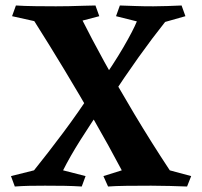

<svg xmlns="http://www.w3.org/2000/svg" viewBox="-20 -680 737 700"><path d="M328 -660 342 -621 281 -605Q312 -543 360.5 -454.5Q409 -366 470 -264Q531 -162 599 -59L677 -38L662 0Q632 -1 599.5 -2Q567 -3 531 -3Q482 -3 441 -2.5Q400 -2 374 0L357 -38L424 -59Q377 -148 323.5 -241Q270 -334 214.5 -426Q159 -518 105 -603L24 -621L38 -660Q68 -658 110 -657.5Q152 -657 184 -657Q205 -657 231.5 -657.5Q258 -658 284 -659Q310 -660 328 -660ZM362 -304Q312 -231 273.5 -170Q235 -109 210 -59L292 -38L278 0Q246 -2 215 -2.5Q184 -3 144 -3Q112 -3 86.5 -2.5Q61 -2 34 0L20 -38L104 -59Q154 -121 210.5 -196.5Q267 -272 323 -358ZM339 -368Q394 -446 429.5 -507Q465 -568 479 -602L403 -621L417 -660Q449 -659 475.5 -658Q502 -657 539 -657Q566 -657 590.5 -658Q615 -659 642 -660L656 -621L582 -600Q535 -541 485 -471Q435 -401 376 -311Z"/></svg>

Font: Alkalami
Style: Regular
Weight: 400
Designer: Becca Hirsbrunner Spalinger
Foundry: SIL International
Version: Version 2.000